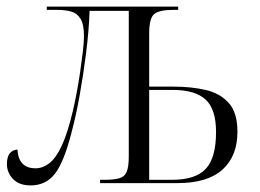

<svg xmlns="http://www.w3.org/2000/svg" viewBox="-20 -556 790 583"><path d="M73 7Q38 7 19.5 -12.5Q1 -32 1 -58Q1 -99 33 -102Q36 -45 88 -45Q110 -45 130 -60.5Q150 -76 167.5 -113.5Q185 -151 201 -218Q206 -239 212 -270Q218 -301 223 -335Q228 -369 231.5 -398.5Q235 -428 235 -446Q235 -482 224.5 -499Q214 -516 196 -521Q178 -526 153 -526H122V-536H521V-526H505Q465 -526 449 -514Q433 -502 433 -454V-293H506Q560 -293 604 -283Q648 -273 674.5 -243.5Q701 -214 701 -156Q701 -82 655.5 -41Q610 0 519 0H284V-10H296Q325 -10 341.5 -14.5Q358 -19 364.5 -34Q371 -49 371 -81V-523H252Q250 -463 241.5 -395.5Q233 -328 221.5 -264.5Q210 -201 197 -153Q174 -63 146.5 -28Q119 7 73 7ZM502 -10Q574 -10 605 -43.5Q636 -77 636 -155Q636 -225 604 -254Q572 -283 504 -283H433V-10Z"/></svg>

Font: Noto Serif Display SemiCondensed Light
Style: Regular
Weight: 300
Width: 4
Designer: Monotype Design Team
Foundry: Monotype Imaging Inc.
Version: Version 2.009